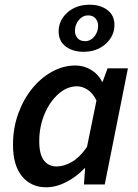

<svg xmlns="http://www.w3.org/2000/svg" viewBox="-20 -780 584 812"><path d="M175 12Q111 12 73 -34.5Q35 -81 35 -167Q35 -238 57 -299Q79 -360 116 -405.5Q153 -451 200.5 -477Q248 -503 299 -503Q335 -503 365.5 -484.5Q396 -466 412 -434H414L435 -491H521L423 0H335L340 -68H337Q303 -32 260 -10Q217 12 175 12ZM219 -76Q251 -76 284.5 -95.5Q318 -115 348 -159L388 -355Q372 -387 350 -401Q328 -415 305 -415Q264 -415 227.5 -383Q191 -351 168.5 -298Q146 -245 146 -182Q146 -128 165.5 -102Q185 -76 219 -76ZM333 -561Q288 -561 258 -583.5Q228 -606 228 -647Q228 -694 265 -727Q302 -760 359 -760Q405 -760 434.5 -737.5Q464 -715 464 -674Q464 -628 427 -594.5Q390 -561 333 -561ZM340 -606Q363 -606 379 -625.5Q395 -645 395 -671Q395 -689 384 -702Q373 -715 352 -715Q330 -715 313.5 -695.5Q297 -676 297 -650Q297 -631 308 -618.5Q319 -606 340 -606Z"/></svg>

Font: Source Sans Pro SemiBold
Style: Italic
Weight: 600
Italic angle: -11°
Designer: Paul D. Hunt
Foundry: Adobe Systems Incorporated
Version: Version 1.095;hotconv 1.0.109;makeotfexe 2.5.65596